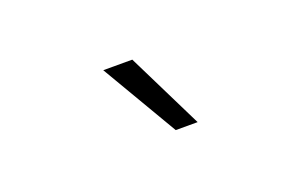

<svg xmlns="http://www.w3.org/2000/svg" viewBox="-37 -853 594 379"><g transform="rotate(-20 259.5 -663.0)"><path d="M251 -743 330 -583H284L190 -743Z"/></g></svg>

Font: Kantumruy Pro Light
Style: Regular
Weight: 300
Version: Version 1.002